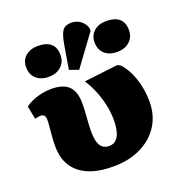

<svg xmlns="http://www.w3.org/2000/svg" viewBox="-153 -986 1036 1123"><g transform="rotate(-20 364.5 -424.5)"><path d="M361 13Q225 13 153 -45.5Q81 -104 81 -213Q81 -245 83.5 -276.5Q86 -308 88.5 -333.5Q91 -359 91 -373Q91 -395 83.5 -403.5Q76 -412 59 -412Q52 -412 44 -410.5Q36 -409 26 -406L10 -488Q41 -511 85 -524.5Q129 -538 175 -538Q247 -538 281.5 -504Q316 -470 316 -398Q316 -378 315 -354.5Q314 -331 312 -307Q310 -283 309 -261.5Q308 -240 308 -223Q308 -184 315.5 -158.5Q323 -133 339 -120.5Q355 -108 379 -108Q417 -108 436.5 -142Q456 -176 456 -243Q456 -288 446.5 -333.5Q437 -379 419 -424.5Q401 -470 374 -512L585 -537L605 -526Q631 -497 650 -456.5Q669 -416 679 -368.5Q689 -321 689 -271Q689 -187 648 -123Q607 -59 533 -23Q459 13 361 13ZM366 -587 309 -607 333 -750Q344 -817 361 -839.5Q378 -862 415 -862Q447 -862 471 -845Q495 -828 506 -797V-778ZM186 -609Q137 -609 108 -635.5Q79 -662 79 -707Q79 -750 108.5 -775.5Q138 -801 186 -801Q239 -801 266 -777Q293 -753 293 -706Q293 -663 263.5 -636Q234 -609 186 -609ZM611 -609Q562 -609 533.5 -635.5Q505 -662 505 -707Q505 -749 534 -775Q563 -801 611 -801Q665 -801 692 -777Q719 -753 719 -706Q719 -663 689.5 -636Q660 -609 611 -609Z"/></g></svg>

Font: Literata Variable Black
Style: Regular
Weight: 900
Designer: Latin by Veronika Burian and Jose Scaglione. Greek by Irene Vlachou. Cyrillic by Vera Evstafieva.
Foundry: TypeTogether
Version: Version 3.021